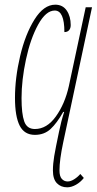

<svg xmlns="http://www.w3.org/2000/svg" viewBox="-20 -791 413 820"><path d="M206 -63Q206 -91 211.5 -124Q217 -157 232 -228Q241 -273 254 -313H250Q223 -265 196 -240Q169 -215 129 -215Q84 -215 64 -254.5Q44 -294 44 -373Q44 -458 66 -551.5Q88 -645 127.5 -708Q167 -771 216 -771Q248 -771 265 -746Q282 -721 282 -684Q282 -670 275 -662Q268 -654 255 -654Q255 -746 214 -746Q176 -746 143 -686Q110 -626 91 -537.5Q72 -449 72 -372Q72 -305 83.5 -272.5Q95 -240 129 -240Q180 -240 218.5 -293.5Q257 -347 274 -423L346 -760H373L250 -183Q234 -108 234 -63Q234 -38 244 -27Q254 -16 269 -16Q282 -16 297 -25.5Q312 -35 323 -48L338 -31Q324 -13 304.5 -2Q285 9 267 9Q240 9 223 -8.5Q206 -26 206 -63Z"/></svg>

Font: Noto Serif CondThin
Style: Italic
Weight: 250
Width: 3
Italic angle: -12°
Designer: Monotype Design Team
Foundry: Monotype Imaging Inc.
Version: Version 1.001